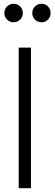

<svg xmlns="http://www.w3.org/2000/svg" viewBox="-20 -997 292 1017"><path d="M79 -745H144V0H79ZM3 -928Q3 -949 17.5 -963Q32 -977 52 -977Q72 -977 86.5 -963Q101 -949 101 -928Q101 -907 86.5 -893Q72 -879 52 -879Q32 -879 17.5 -893Q3 -907 3 -928ZM200 -977Q220 -977 234 -963Q248 -949 248 -928Q248 -907 234 -893Q220 -879 200 -879Q180 -879 165.5 -893Q151 -907 151 -928Q151 -949 165.5 -963Q180 -977 200 -977Z"/></svg>

Font: BLUETTI 2.0 Extralight
Style: Roman
Weight: 200
Designer: Stijn de Vries
Foundry: tokotype
Version: Version 2.005;October 31, 2023;FontCreator 14.0.0.2814 64-bi